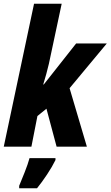

<svg xmlns="http://www.w3.org/2000/svg" viewBox="-22 -780 588 1021"><path d="M-2 0 159 -760H306L238 -441Q232 -415 224 -386Q216 -357 208 -331H211L383 -549H546L348 -311L440 0H279L225 -202L177 -163L145 0ZM80 208Q92 179 109 136.5Q126 94 135 61H273V71Q256 106 228.5 147.5Q201 189 175 221H80Z"/></svg>

Font: Noto Sans Condensed ExtraBold
Style: Italic
Weight: 800
Width: 3
Italic angle: -12°
Designer: Monotype Design Team
Foundry: Monotype Imaging Inc.
Version: Version 2.013; ttfautohint (v1.8.4.7-5d5b)